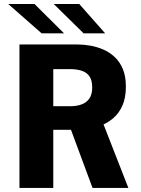

<svg xmlns="http://www.w3.org/2000/svg" viewBox="-20 -917 690 937"><path d="M75 0V-700H357.4Q386.1 -700 418.7 -694.6Q451.3 -689.1 482.3 -676.1Q513.3 -663 538.6 -639.8Q564 -616.6 579.1 -581Q594.3 -545.4 594.3 -494.9Q594.3 -439.6 577.5 -401.9Q560.6 -364.2 533.2 -340.7Q505.8 -317.2 473.2 -304.7Q440.6 -292.2 408.1 -287.8Q375.7 -283.4 349.9 -283.4H240V0ZM431.5 0 310.5 -326.4 472.2 -343.3 606.4 0ZM240 -398.6H322.3Q354.4 -398.6 378.5 -407.6Q402.7 -416.6 416.4 -436.6Q430 -456.6 430 -490.1Q430 -525.7 416.2 -545Q402.4 -564.2 378 -572Q353.6 -579.7 321.6 -579.7H240ZM387.9 -754.4 242.4 -897.4H366.8L493.1 -754.4ZM182.9 -754.4 20.2 -897.4H148.5L292.4 -754.4Z"/></svg>

Font: Trispace Thin
Style: Regular
Weight: 100
Designer: Tyler Finck
Foundry: Etcetera Type Company
Version: Version 1.210